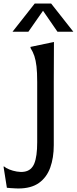

<svg xmlns="http://www.w3.org/2000/svg" viewBox="-70 -795 436 1089"><path d="M235 28Q235 100 215 155.5Q195 211 151 242.5Q107 274 34 274Q31 274 18.5 273.5Q6 273 -8.5 272Q-23 271 -31 270L-50 150L-47 149Q-37 158 -17.5 166Q2 174 25 178Q48 182 67 179Q108 173 124.5 132.5Q141 92 141 12V-330Q141 -384 137 -418.5Q133 -453 125 -477Q117 -501 103 -523V-529L236 -557L235 -330ZM91 -615H1L127 -775H220L346 -615H256L174 -734Z"/></svg>

Font: Faculty Glyphic
Style: Regular
Weight: 400
Designer: Koto Studio, Dylan Young
Foundry: Koto Studio
Version: Version 1.004; ttfautohint (v1.8.4.7-5d5b)